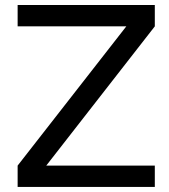

<svg xmlns="http://www.w3.org/2000/svg" viewBox="-20 -740 670 760"><path d="M592.8 0H49.8V-84.5L480 -635.7H49.8V-720.2H592.8V-635.7L163.1 -84.5H592.8Z"/></svg>

Font: Vela Sans Med
Style: Regular
Weight: 500
Designer: Principal design: Mikhail Sharanda - project Manrope.
Design modification: Ravid Balaliev
Foundry: Mikhail Sharanda
Version: Version 1.001